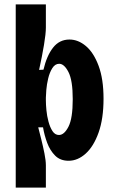

<svg xmlns="http://www.w3.org/2000/svg" viewBox="-20 -720 525 879"><path d="M52 139V-700H190V-594Q190 -566 181.5 -515Q173 -464 159 -400L179 -401Q194 -465 223 -502Q252 -539 298 -539Q338 -539 373.5 -509Q409 -479 431.5 -418.5Q454 -358 454 -268Q454 -177 431.5 -113.5Q409 -50 372.5 -17Q336 16 294 16Q256 16 232.5 -7.5Q209 -31 196 -66Q183 -101 177 -137H155Q161 -114 169 -82Q177 -50 183.5 -17.5Q190 15 190 37V139ZM250 -102Q274 -102 293.5 -140Q313 -178 313 -266Q313 -352 293.5 -390Q274 -428 251 -428Q232 -428 219.5 -408Q207 -388 200.5 -360.5Q194 -333 192 -308Q190 -283 190 -273V-260Q190 -242 192.5 -215.5Q195 -189 202 -163Q209 -137 220.5 -119.5Q232 -102 250 -102Z"/></svg>

Font: Bricolage Grotesque 10pt Condensed Bricolage Grotesque 10pt Condensed Regular
Style: Bold
Weight: 700
Width: 3
Designer: Mathieu Triay
Foundry: Atelier Triay
Version: Version 1.000; ttfautohint (v1.8.4.7-5d5b);gftools[0.9.32]